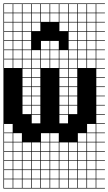

<svg xmlns="http://www.w3.org/2000/svg" viewBox="-20 -827 629 1115"><path d="M485.7 -803.6V-753.6H535.7V-803.6ZM485.7 -700H535.7V-750H485.7ZM217.9 -700H267.9V-750H217.9ZM164.3 -700H214.3V-750H164.3ZM57.1 -700H107.1V-750H57.1ZM3.6 -700H53.6V-750H3.6ZM325 -700H375V-750H325ZM110.7 -700H160.7V-750H110.7ZM378.6 -700H428.6V-750H378.6ZM432.1 -700H482.1V-750H432.1ZM271.4 -700H321.4V-750H271.4ZM3.6 -646.4H53.6V-696.4H3.6ZM110.7 -646.4H160.7V-696.4H110.7ZM432.1 -646.4H482.1V-696.4H432.1ZM378.6 -646.4H428.6V-696.4H378.6ZM325 -646.4H375V-696.4H325ZM485.7 -646.4H535.7V-696.4H485.7ZM164.3 -646.4H214.3V-696.4H164.3ZM57.1 -646.4H107.1V-696.4H57.1ZM432.1 -592.9H482.1V-642.9H432.1ZM110.7 -592.9H160.7V-642.9H110.7ZM3.6 -592.9H53.6V-642.9H3.6ZM378.6 -592.9H428.6V-642.9H378.6ZM485.7 -592.9H535.7V-642.9H485.7ZM57.1 -592.9H107.1V-642.9H57.1ZM432.1 -539.3H482.1V-589.3H432.1ZM271.4 -539.3H321.4V-589.3H271.4ZM217.9 -539.3H267.9V-589.3H217.9ZM3.6 -539.3H53.6V-589.3H3.6ZM110.7 -539.3H160.7V-589.3H110.7ZM485.7 -539.3H535.7V-589.3H485.7ZM378.6 -539.3H428.6V-589.3H378.6ZM57.1 -539.3H107.1V-589.3H57.1ZM57.1 -485.7H107.1V-535.7H57.1ZM217.9 -485.7H267.9V-535.7H217.9ZM325 -485.7H375V-535.7H325ZM378.6 -485.7H428.6V-535.7H378.6ZM164.3 -485.7H214.3V-535.7H164.3ZM3.6 -485.7H53.6V-535.7H3.6ZM432.1 -485.7H482.1V-535.7H432.1ZM271.4 -485.7H321.4V-535.7H271.4ZM485.7 -485.7H535.7V-535.7H485.7ZM110.7 -485.7H160.7V-535.7H110.7ZM271.4 -432.1H321.4V-482.1H271.4ZM110.7 -432.1H160.7V-482.1H110.7ZM485.7 -432.1H535.7V-482.1H485.7ZM432.1 -432.1H482.1V-482.1H432.1ZM3.6 -432.1H53.6V-482.1H3.6ZM378.6 -432.1H428.6V-482.1H378.6ZM217.9 -432.1H267.9V-482.1H217.9ZM57.1 -432.1H107.1V-482.1H57.1ZM164.3 -432.1H214.3V-482.1H164.3ZM325 -432.1H375V-482.1H325ZM164.3 -378.6H214.3V-428.6H164.3ZM325 -378.6H375V-428.6H325ZM378.6 -378.6H428.6V-428.6H378.6ZM110.7 -378.6H160.7V-428.6H110.7ZM378.6 -325H428.6V-375H378.6ZM164.3 -325H214.3V-375H164.3ZM325 -325H375V-375H325ZM110.7 -325H160.7V-375H110.7ZM164.3 -271.4H214.3V-321.4H164.3ZM378.6 -271.4H428.6V-321.4H378.6ZM325 -271.4H375V-321.4H325ZM110.7 -271.4H160.7V-321.4H110.7ZM164.3 -217.9H214.3V-267.9H164.3ZM378.6 -217.9H428.6V-267.9H378.6ZM325 -217.9H375V-267.9H325ZM110.7 -217.9H160.7V-267.9H110.7ZM164.3 -164.3H214.3V-214.3H164.3ZM325 -164.3H375V-214.3H325ZM378.6 -164.3H428.6V-214.3H378.6ZM110.7 -164.3H160.7V-214.3H110.7ZM164.3 -110.7H214.3V-160.7H164.3ZM325 -110.7H375V-160.7H325ZM3.6 -57.1H53.6V-107.1H3.6ZM485.7 -57.1H535.7V-107.1H485.7ZM271.4 -3.6H321.4V-53.6H271.4ZM485.7 -3.6H535.7V-53.6H485.7ZM432.1 -3.6H482.1V-53.6H432.1ZM3.6 -3.6H53.6V-53.6H3.6ZM217.9 -3.6H267.9V-53.6H217.9ZM57.1 -3.6H107.1V-53.6H57.1ZM271.4 50H321.4V0H271.4ZM485.7 50H535.7V0H485.7ZM432.1 50H482.1V0H432.1ZM3.6 50H53.6V0H3.6ZM325 50H375V0H325ZM217.9 50H267.9V0H217.9ZM57.1 50H107.1V0H57.1ZM110.7 50H160.7V0H110.7ZM378.6 50H428.6V0H378.6ZM164.3 50H214.3V0H164.3ZM164.3 103.6H214.3V53.6H164.3ZM378.6 103.6H428.6V53.6H378.6ZM110.7 103.6H160.7V53.6H110.7ZM271.4 103.6H321.4V53.6H271.4ZM217.9 103.6H267.9V53.6H217.9ZM57.1 103.6H107.1V53.6H57.1ZM485.7 103.6H535.7V53.6H485.7ZM325 103.6H375V53.6H325ZM3.6 103.6H53.6V53.6H3.6ZM432.1 103.6H482.1V53.6H432.1ZM164.3 210.7H214.3V160.7H164.3ZM432.1 210.7H482.1V160.7H432.1ZM3.6 210.7H53.6V160.7H3.6ZM325 210.7H375V160.7H325ZM485.7 210.7H535.7V160.7H485.7ZM57.1 210.7H107.1V160.7H57.1ZM271.4 210.7H321.4V160.7H271.4ZM217.9 210.7H267.9V160.7H217.9ZM110.7 210.7H160.7V160.7H110.7ZM378.6 210.7H428.6V160.7H378.6ZM271.4 264.3H321.4V214.3H271.4ZM3.6 264.3H53.6V214.3H3.6ZM432.1 264.3H482.1V214.3H432.1ZM57.1 264.3H107.1V214.3H57.1ZM485.7 264.3H535.7V214.3H485.7ZM110.7 264.3H160.7V214.3H110.7ZM217.9 264.3H267.9V214.3H217.9ZM378.6 264.3H428.6V214.3H378.6ZM164.3 264.3H214.3V214.3H164.3ZM325 264.3H375V214.3H325ZM432.1 -803.6V-753.6H482.1V-803.6ZM378.6 -803.6V-753.6H428.6V-803.6ZM325 -803.6V-753.6H375V-803.6ZM271.4 -803.6V-753.6H321.4V-803.6ZM217.9 -803.6V-753.6H267.9V-803.6ZM164.3 -803.6V-753.6H214.3V-803.6ZM110.7 -803.6V-753.6H160.7V-803.6ZM57.1 -803.6V-753.6H107.1V-803.6ZM3.6 -803.6V-753.6H53.6V-803.6ZM0 267.9V107.1H3.6V157.1H53.6V107.1H57.1V157.1H107.1V107.1H110.7V157.1H160.7V107.1H164.3V157.1H214.3V107.1H217.9V157.1H267.9V107.1H271.4V157.1H321.4V107.1H325V157.1H375V107.1H378.6V157.1H428.6V107.1H432.1V157.1H482.1V107.1H0V-807.1H589.3V-803.6H539.3V-753.6H589.3V-750H539.3V-700H589.3V-696.4H539.3V-646.4H589.3V-642.9H539.3V-592.9H589.3V-589.3H539.3V-539.3H589.3V-535.7H539.3V-485.7H589.3V-482.1H539.3V-432.1H589.3V-428.6H539.3V-378.6H589.3V-375H539.3V-325H589.3V-321.4H539.3V-271.4H589.3V-267.9H539.3V-217.9H589.3V-214.3H539.3V-164.3H589.3V-160.7H539.3V-110.7H589.3V-107.1H539.3V-57.1H589.3V-53.6H539.3V-3.6H589.3V0H539.3V50H589.3V53.6H539.3V103.6H589.3V107.1H539.3V157.1H589.3V160.7H539.3V210.7H589.3V214.3H539.3V264.3H589.3V267.9ZM535.7 157.1V107.1H485.7V157.1Z"/></svg>

Font: Jersey 10 Charted
Style: Regular
Weight: 400
Designer: Sarah Cadigan-Fried
Version: Version 1.000; ttfautohint (v1.8.4.7-5d5b)